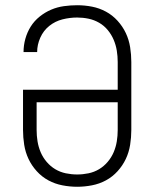

<svg xmlns="http://www.w3.org/2000/svg" viewBox="-20 -702 590 734"><path d="M275 12Q247 12 218.5 6.5Q190 1 165 -12.5Q140 -26 120.5 -47.5Q101 -69 89 -94.5Q77 -120 72.5 -148.5Q68 -177 68 -205V-359H430V-465Q430 -487 426.5 -508.5Q423 -530 414.5 -550Q406 -570 392 -587Q378 -604 359 -615Q340 -626 318.5 -630.5Q297 -635 275 -635Q247 -635 219 -628Q191 -621 168.5 -603Q146 -585 134 -558Q122 -531 122 -503H70Q70 -529 77 -554Q84 -579 97.5 -600.5Q111 -622 131.5 -638.5Q152 -655 175.5 -665Q199 -675 224.5 -678.5Q250 -682 275 -682Q304 -682 332 -676.5Q360 -671 385 -657.5Q410 -644 429.5 -622.5Q449 -601 461 -575.5Q473 -550 477.5 -521.5Q482 -493 482 -465V-205Q482 -177 477.5 -148.5Q473 -120 461 -94.5Q449 -69 429.5 -47.5Q410 -26 385 -12.5Q360 1 331.5 6.5Q303 12 275 12ZM275 -35Q297 -35 318.5 -39.5Q340 -44 358.5 -55Q377 -66 391.5 -83Q406 -100 414.5 -120Q423 -140 426.5 -161.5Q430 -183 430 -205V-311H120V-205Q120 -183 123.5 -161.5Q127 -140 135.5 -120Q144 -100 158.5 -83Q173 -66 191.5 -55Q210 -44 231.5 -39.5Q253 -35 275 -35Z"/></svg>

Font: Lode Dark
Style: Regular
Weight: 400
Monospace: yes
Designer: Belleve Invis
Foundry: Belleve Invis
Version: Version 29.2.0; ttfautohint (v1.8.3)